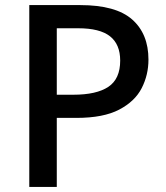

<svg xmlns="http://www.w3.org/2000/svg" viewBox="-20 -827 652 754"><path d="M295 -807Q435 -807 499 -750.5Q563 -694 563 -593Q563 -533 536.5 -481Q510 -429 448 -396.5Q386 -364 280 -364H203V-93H95V-807ZM287 -716H203V-455H268Q359 -455 405.5 -486Q452 -517 452 -589Q452 -653 412 -684.5Q372 -716 287 -716Z"/></svg>

Font: Noto Sans Kannada UI Medium
Style: Regular
Weight: 500
Designer: Jelle Bosma - Monotype Design Team
Foundry: Monotype Imaging Inc.
Version: Version 2.005; ttfautohint (v1.8.4.7-5d5b)